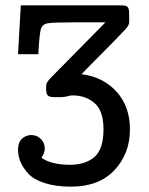

<svg xmlns="http://www.w3.org/2000/svg" viewBox="-20 -492 552 712"><path d="M46.9 63Q46.9 36.1 61.5 22.5Q76.2 8.8 96.2 8.8Q116.2 8.8 131.1 22.9Q146 37.1 146 59.1Q146 75.2 133.8 92.8Q168.9 118.7 238.8 119.1Q296.9 119.1 330.3 90.1Q363.8 61 363.8 -12.2Q363.8 -81.1 330.8 -109.6Q297.9 -138.2 249 -138.2Q241.2 -138.2 230.2 -135Q219.2 -131.8 204.1 -131.8H180.2Q164.1 -131.8 157.5 -137.9Q150.9 -144 150.9 -165Q150.9 -179.2 154.1 -185.5Q157.2 -191.9 169.9 -205.1L371.1 -409.2H261.2Q178.2 -409.2 158.2 -405.8Q137.2 -402.8 131.6 -384.5Q126 -366.2 122.1 -291H46.9L57.1 -472.2H426.8Q448.7 -472.2 453.9 -465.6Q459 -459 459 -439.9V-410.2Q459 -398.9 447 -385.5Q435.1 -372.1 377.9 -314Q321.8 -257.8 282.2 -216.8Q362.3 -207 412.1 -152.1Q461.9 -97.2 461.9 -12.2Q461.9 77.6 404.5 138.9Q347.2 200.2 243.2 200.2Q187 200.2 146 187Q105 173.8 85 151.9Q64.9 129.9 55.9 107.9Q46.9 85.9 46.9 63Z"/></svg>

Font: CMU Concrete
Style: Bold
Weight: 700
Version: Version 0.7.0